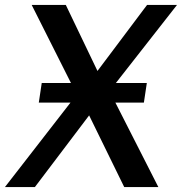

<svg xmlns="http://www.w3.org/2000/svg" viewBox="-42 -762 741 782"><path d="M128 -424 116 -344H245L-22 0H100L321 -292L464 0H603L428 -344H544L556 -424H430L679 -742H557L355 -473L226 -742H87L247 -424Z"/></svg>

Font: Cheyenne Sans Medium
Style: Italic
Weight: 500
Italic angle: -8.13011°
Designer: The Public Sans project authors (U.S. Web Design System), Libre Franklin designed by Pablo Impallari and Rodrigo Fuenzal
Foundry: The Cheyenne Sans Project Authors
Version: Version 2.007